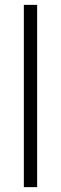

<svg xmlns="http://www.w3.org/2000/svg" viewBox="-20 -770 250 790"><path d="M132.8 0H78.1V-750H132.8Z"/></svg>

Font: Roboto Condensed Light
Style: Regular
Weight: 300
Designer: Google
Version: Version 2.134; 2016